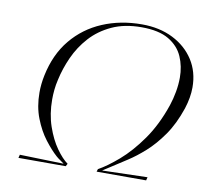

<svg xmlns="http://www.w3.org/2000/svg" viewBox="-80 -830 1040 924"><g transform="rotate(10 439.5 -368.0)"><path d="M67 0 71 -16 286 -10Q280 -15 268 -23Q256 -31 247 -39Q219 -64 187.5 -105Q156 -146 134 -202.5Q112 -259 112 -328Q112 -369 121 -412Q143 -518 202.5 -590Q262 -662 349.5 -699Q437 -736 542 -736Q628 -736 693.5 -703Q759 -670 796 -612.5Q833 -555 833 -479Q833 -430 815 -374Q788 -294 749 -238.5Q710 -183 668 -145.5Q626 -108 587 -83Q548 -58 519 -39Q511 -33 496.5 -24.5Q482 -16 474 -10L695 -16L691 0H449L453 -13Q495 -36 549.5 -83Q604 -130 655.5 -203Q707 -276 741 -376Q752 -409 758.5 -445Q765 -481 765 -515Q765 -570 744.5 -617Q724 -664 675.5 -693Q627 -722 542 -722Q459 -722 397.5 -693.5Q336 -665 294 -618.5Q252 -572 226.5 -515.5Q201 -459 189 -403Q183 -378 180.5 -353.5Q178 -329 178 -306Q178 -234 198.5 -174.5Q219 -115 248.5 -73.5Q278 -32 305 -13L298 0Z"/></g></svg>

Font: Mea Culpa
Style: Regular
Weight: 400
Designer: Robert E. Leuschke
Foundry: Robert E. Leuschke
Version: Version 1.010; ttfautohint (v1.8.3)